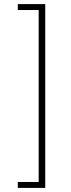

<svg xmlns="http://www.w3.org/2000/svg" viewBox="-20 -780 345 938"><path d="M67 -760V-731H169V109H67V138H201V-760Z"/></svg>

Font: IBM Plex Devanagari ExtraLight
Style: Regular
Weight: 200
Designer: Mike Abbink, Paul van der Laan, Pieter van Rosmalen, Erin McLaughlin
Foundry: Bold Monday
Version: Version 1.0